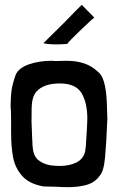

<svg xmlns="http://www.w3.org/2000/svg" viewBox="-20 -766 488 796"><path d="M218 -582Q175 -582 160 -587Q172 -598 248 -674Q308 -736 319 -746L371 -693Q363 -688 313 -640Q263 -592 259 -584Q233 -582 218 -582ZM26 -271V-219Q26 -157 34.5 -113Q43 -69 72.5 -36Q102 -3 161 7L207 8Q243 10 261 10Q307 10 340.5 0Q374 -10 393 -37Q410 -54 415.5 -113Q421 -172 425 -272Q425 -281 423 -336.5Q421 -392 411.5 -425Q402 -458 384 -470Q339 -514 255 -514L215 -513Q202 -513 195 -514Q143 -514 100.5 -499.5Q58 -485 45 -456Q31 -416 27.5 -389Q24 -362 24 -325Q26 -308 26 -271ZM342 -274Q342 -249 337 -179Q337 -164 333 -138Q325 -106 296 -92Q267 -78 228 -78Q207 -78 187 -81Q157 -87 137.5 -103.5Q118 -120 115 -160L113 -202Q113 -216 111.5 -241Q110 -266 111 -281Q110 -320 113.5 -344.5Q117 -369 130 -385Q160 -420 228 -420Q294 -420 318 -380Q342 -340 342 -274Z"/></svg>

Font: Londrina Solid Light
Style: Regular
Weight: 300
Designer: Marcelo Magalhaes
Foundry: Marcelo Magalhães
Version: Version 1.002